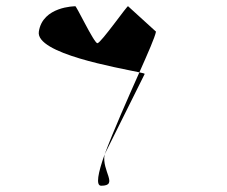

<svg xmlns="http://www.w3.org/2000/svg" viewBox="-20 -558 725 613"><path d="M104 -457C93 -387 355 -342 425 -327C453 -390 475 -440 478 -457L389 -538C390 -546 302 -420 291 -420C280 -420 221 -546 220 -538C220 -538 116 -538 104 -457ZM314 -65C293 -6 285 35 303 35C360 35 304 -12 314 -65ZM314 -65 442 -322C442 -323 436 -325 425 -327C388 -244 342 -140 314 -65ZM314 -65Z"/></svg>

Font: Ampere
Style: SCIta
Weight: 400
Version: Version 1